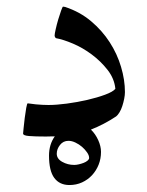

<svg xmlns="http://www.w3.org/2000/svg" viewBox="-20 -399 434 568"><path d="M278.8 50.3Q278.8 70.8 271.7 88.4Q264.6 106 252.2 119.4Q239.7 132.8 222.7 140.6Q205.6 148.4 185.5 148.4Q156.2 148.4 140.6 127.4Q125 106.4 125 61.5Q125 28.3 142.1 4.4Q135.3 4.4 128.9 4.6Q122.6 4.9 115.7 4.9Q83.5 4.9 65.9 3.4Q48.3 2 48.3 -3.9Q48.3 -5.9 49.8 -20Q51.3 -34.2 53.2 -50.3Q55.2 -66.4 57.6 -79.8Q60.1 -93.3 62 -93.3Q63.5 -93.3 70.1 -92.3Q76.7 -91.3 85.9 -90.3Q95.2 -89.4 105.5 -88.9Q115.7 -88.4 123.5 -88.4Q146.5 -88.4 177.7 -92.5Q209 -96.7 238.5 -103.5Q268.1 -110.4 291 -118.9Q314 -127.4 321.3 -136.2Q318.4 -166.5 298.1 -192.4Q277.8 -218.3 251.2 -238Q224.6 -257.8 195.8 -270Q167 -282.2 145.5 -286.1Q143.6 -287.6 142.6 -289.8Q141.6 -292 141.6 -293.9Q141.6 -298.8 144.8 -312.7Q147.9 -326.7 152.3 -341.6Q156.7 -356.4 160.9 -367.9Q165 -379.4 166.5 -379.4Q168.9 -379.4 172.9 -378.4Q216.8 -363.8 249.5 -336.2Q282.2 -308.6 304.4 -274.2Q326.7 -239.7 338.1 -201.2Q349.6 -162.6 349.6 -126.5Q349.6 -117.7 347.4 -106.7Q345.2 -95.7 341.8 -85.2Q338.4 -74.7 333.5 -66.7Q328.6 -58.6 323.7 -54.7Q287.6 -30.8 249 -15.6Q262.2 -2.9 270.5 15.4Q278.8 33.7 278.8 50.3ZM243.7 68.4Q243.7 60.5 237.5 51.8Q231.4 43 222.7 35.4Q213.9 27.8 203.1 22.7Q192.4 17.6 182.6 17.6Q167 17.6 157.5 29.8Q147.9 42 147.9 55.7Q147.9 70.8 164.1 79.8Q180.2 88.9 199.7 88.9Q205.6 88.9 213.1 87.2Q220.7 85.4 227.5 82.8Q234.4 80.1 239 76.2Q243.7 72.3 243.7 68.4Z"/></svg>

Font: Kitab
Style: Regular
Weight: 400
Designer: SIL International
Foundry: Khaled Hosny
Version: Version 1.000